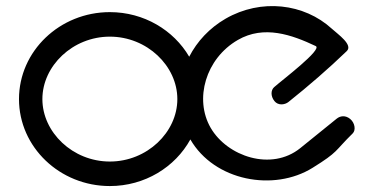

<svg xmlns="http://www.w3.org/2000/svg" viewBox="-20 -626 1257 646"><path d="M122.6 -292.6C122.6 -404.1 224.5 -502.7 349.6 -502.7C474.8 -502.7 576.7 -404.1 576.7 -292.6C576.7 -181.1 474.8 -82.5 349.6 -82.5C224.5 -82.5 122.6 -181.1 122.6 -292.6ZM43.9 -292.6C43.9 -131.1 181.1 0 349.6 0C467.1 0 569.3 -63.6 620.5 -156.9C620.5 -156.8 620.5 -156.8 620.5 -156.8C701.3 -16.9 901.4 19.7 1031.6 -61.3C1120.2 -116.3 1104.1 -115.7 1166.9 -177.4C1177.6 -188 1174.4 -212.3 1158.3 -225.7C1142.3 -239 1124.6 -236.3 1112.9 -226.8L990.4 -127.7C893.1 -49 744.5 -99.6 688.7 -196.1C633 -292.7 671.9 -429.1 780.3 -491.6C868.2 -542.4 962 -509 1042.3 -471C1066 -459.8 929.3 -356.7 902.3 -332.7C891.1 -322.7 890.2 -302.7 903.1 -286.2C916 -269.8 938.5 -273.4 950.3 -282.7C1018.2 -336.9 1083.8 -393.5 1146.3 -453.7C1169.3 -474.7 1117.2 -510.5 1096.3 -529.5C1003.3 -614.5 858.3 -631.9 739 -563.1C684.6 -531.6 643.1 -486.6 616.6 -435.2C564.2 -524.7 464.1 -585.2 349.6 -585.2C181.1 -585.2 43.9 -454.1 43.9 -292.6Z"/></svg>

Font: Hi.
Style: Regular
Weight: 400
Designer: Mew Too, Robert Jablonski
Foundry: Cannot Into Space Fonts
Version: Version 1.996